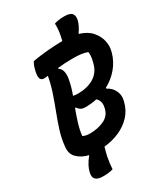

<svg xmlns="http://www.w3.org/2000/svg" viewBox="-242 -962 1087 1240"><g transform="rotate(-30 301.5 -341.5)"><path d="M86 105Q90 84 102.5 59.5Q115 35 139 5Q88 -6 53 -41Q40 -55 34 -75Q28 -95 32 -126Q38 -182 55.5 -236.5Q73 -291 94 -345.5Q115 -400 134 -456Q153 -512 164 -572Q155 -571 148 -570Q141 -569 137 -569Q112 -569 107 -588.5Q102 -608 111 -644Q116 -664 121 -676.5Q126 -689 133 -700Q193 -710 247.5 -714.5Q302 -719 357 -720Q362 -739 365 -755Q374 -800 372 -841Q385 -846 403.5 -849Q422 -852 447 -852Q490 -852 504 -834.5Q518 -817 510 -784Q501 -750 471 -707Q529 -690 560 -654.5Q591 -619 599.5 -578Q608 -537 598 -502L596 -494Q580 -437 541.5 -391.5Q503 -346 450 -318V-311Q485 -294 501.5 -259.5Q518 -225 508 -188L507 -183Q493 -125 455.5 -85Q418 -45 365.5 -22Q313 1 252 7Q242 41 236 68Q226 119 224 160Q210 164 192.5 166.5Q175 169 150 169Q71 169 86 105ZM270 -486Q265 -459 257.5 -432Q250 -405 240 -379Q254 -375 277 -375Q346 -375 394.5 -404.5Q443 -434 458 -492L461 -504Q472 -545 467 -574Q448 -582 421.5 -585.5Q395 -589 360 -589Q328 -589 300 -587.5Q272 -586 248 -583L245 -578Q282 -555 270 -486ZM162 -124Q183 -113 213 -113Q272 -113 318 -134Q364 -155 376 -202L378 -211Q389 -256 359 -284Q318 -275 275 -275Q252 -275 239.5 -282.5Q227 -290 217 -305L212 -304Q195 -259 181 -214Q167 -169 162 -124Z"/></g></svg>

Font: Recursive Sn Csl St
Style: Bold Italic
Weight: 700
Italic angle: -15°
Version: Version 1.079;hotconv 1.0.112;makeotfexe 2.5.65598; ttfautoh